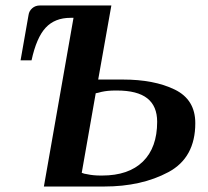

<svg xmlns="http://www.w3.org/2000/svg" viewBox="-20 -680 760 700"><path d="M248 -615H237Q180 -615 146.5 -579Q113 -543 95 -460H55L84 -625Q86 -640 97.5 -650Q109 -660 125 -660H386L338 -390H428Q542 -390 617 -353.5Q692 -317 692 -231Q692 -105 594 -52.5Q496 0 360 0H140ZM352 -40Q449 -40 501 -91Q553 -142 553 -236Q553 -293 517 -321.5Q481 -350 406 -350H401Q372 -350 350 -345Q336 -341 329 -340L278 -50Q287 -46 297 -45Q319 -40 347 -40Z"/></svg>

Font: Philosopher
Style: Bold Italic
Weight: 700
Italic angle: -10°
Designer: Jovanny Lemonad
Foundry: Jovanny Lemonad
Version: Version 2.000